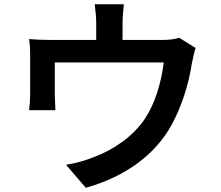

<svg xmlns="http://www.w3.org/2000/svg" viewBox="-20 -832 1040 904"><path d="M557 -725V-584H433V-725Q433 -757 426 -812H563Q557 -754 557 -725ZM883 -532Q873 -462 848 -385Q823 -308 788 -244Q729 -137 625 -61.5Q521 14 384 52L291 -56Q362 -68 421 -92Q492 -118 555.5 -164Q619 -210 661 -271Q697 -325 719.5 -394.5Q742 -464 751 -538H238V-383Q238 -370 241 -313H117Q122 -351 122 -391V-565Q122 -619 117 -648Q161 -644 217 -644H745Q792 -644 824 -654L901 -606Q894 -587 883 -532Z"/></svg>

Font: Merged Yaku Han JP SemiBold
Style: Regular
Weight: 600
Designer: Ryoko NISHIZUKA 西塚涼子 (kana, bopomofo & ideographs); Paul D. Hunt (Latin, Greek & Cyrillic); Sandoll Communications 산돌커뮤니
Foundry: Adobe
Version: Version 2.004